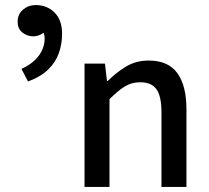

<svg xmlns="http://www.w3.org/2000/svg" viewBox="-20 -741 830 761"><path d="M91 -418 65 -468Q98 -483 118.5 -503Q139 -523 148 -545Q157 -567 157 -587Q157 -598 154.5 -606Q152 -614 146 -621H161Q154 -610 140 -603.5Q126 -597 111 -597Q89 -597 69.5 -611.5Q50 -626 50 -655Q50 -685 71.5 -703Q93 -721 122 -721Q166 -721 196 -691.5Q226 -662 226 -607Q226 -567 213.5 -531Q201 -495 171.5 -466Q142 -437 91 -418ZM315 0V-489H396L404 -420H407Q441 -454 480 -477.5Q519 -501 569 -501Q647 -501 683 -451Q719 -401 719 -308V0H620V-295Q620 -360 600 -387.5Q580 -415 536 -415Q501 -415 474 -398Q447 -381 414 -348V0Z"/></svg>

Font: Source Sans 3 Medium
Style: Regular
Weight: 500
Designer: Paul D. Hunt
Foundry: Adobe
Version: Version 3.052;hotconv 1.1.0;makeotfexe 2.6.0